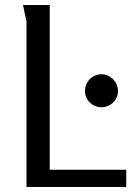

<svg xmlns="http://www.w3.org/2000/svg" viewBox="-20 -748 554 768"><path d="M72 -728 86 -662V0H485V-69H179V-728ZM452 -384C452 -420 422 -451 386 -451C349 -451 320 -421 320 -384C320 -348 350 -319 386 -319C422 -319 452 -348 452 -384Z"/></svg>

Font: Rosario
Style: Regular
Weight: 400
Designer: Hector Gatti
Foundry: Omnibus Type
Version: Version 1.100